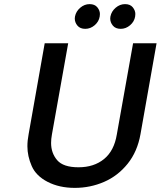

<svg xmlns="http://www.w3.org/2000/svg" viewBox="-20 -905 780 932"><path d="M394 -765Q369 -765 356 -780.5Q343 -796 343 -815Q343 -820 344 -825Q349 -850 369.5 -867.5Q390 -885 415 -885Q440 -885 452.5 -869.5Q465 -854 465 -837Q465 -831 464 -825Q460 -800 439.5 -782.5Q419 -765 394 -765ZM566 -765Q541 -765 528 -780.5Q515 -796 515 -815Q515 -820 516 -825Q521 -850 541.5 -867.5Q562 -885 587 -885Q612 -885 624.5 -869.5Q637 -854 637 -837Q637 -831 636 -825Q632 -800 611.5 -782.5Q591 -765 566 -765ZM311 -695 232 -252Q228 -230 228 -211Q228 -162 257.5 -127.5Q287 -93 361 -93Q436 -93 485 -133Q534 -173 547 -252L626 -695H740L662 -254Q647 -169 599.5 -110Q552 -51 485 -22Q418 7 343 7Q268 7 211.5 -22Q155 -51 134 -99Q113 -147 113 -195Q113 -223 119 -254L197 -695Z"/></svg>

Font: Fz Poppins Med
Style: Italic
Weight: 500
Italic angle: -10°
Designer: Ninad Kale (Devanagari), Jonny Pinhorn (Latin)
Foundry: Indian Type Foundry
Version: Vit hóa bi Vntype.Com & FontZin.Com